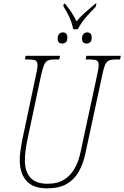

<svg xmlns="http://www.w3.org/2000/svg" viewBox="-20 -1019 680 1049"><path d="M380 -859Q373 -894 360 -923Q347 -952 326 -986L329 -999H335Q355 -975 371.5 -950Q388 -925 398 -902Q418 -927 443.5 -949.5Q469 -972 501 -999H507L503 -982Q471 -950 447.5 -922.5Q424 -895 405 -859ZM321 -781Q295 -781 295 -809Q295 -823 302.5 -832.5Q310 -842 323 -842Q348 -842 348 -814Q348 -795 339.5 -788Q331 -781 321 -781ZM454 -781Q428 -781 428 -809Q428 -823 435.5 -832.5Q443 -842 456 -842Q481 -842 481 -814Q481 -795 472.5 -788Q464 -781 454 -781ZM237 10Q160 10 124 -31.5Q88 -73 88 -143Q88 -170 92 -198Q96 -226 101 -252L176 -606Q185 -645 185 -663Q185 -683 174.5 -688.5Q164 -694 139 -694H116L120 -714H308L304 -694H279Q254 -694 241 -688Q228 -682 220.5 -663.5Q213 -645 204 -606L129 -252Q123 -223 119.5 -194.5Q116 -166 116 -143Q116 -81 146.5 -48Q177 -15 239 -15Q295 -15 331 -38Q367 -61 388 -99Q409 -137 419 -183L510 -606Q519 -645 519 -663Q519 -683 508.5 -688.5Q498 -694 473 -694H448L452 -714H640L636 -694H613Q588 -694 574.5 -688Q561 -682 553.5 -663.5Q546 -645 538 -606L447 -183Q435 -125 410.5 -81.5Q386 -38 344.5 -14Q303 10 237 10Z"/></svg>

Font: Noto Serif ExtraCondensed Thin
Style: Italic
Weight: 100
Width: 2
Italic angle: -12°
Designer: Monotype Design Team
Foundry: Monotype Imaging Inc.
Version: Version 2.013